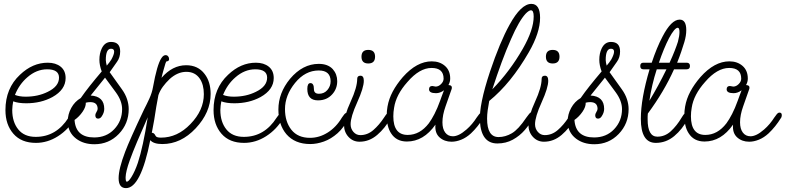

<svg xmlns="http://www.w3.org/2000/svg" viewBox="-20 -723 4047 989"><path d="M165 13Q90 13 49 -34Q8 -81 8 -156Q8 -268 83 -338Q148 -400 226 -400Q267 -400 292.5 -379.5Q318 -359 318 -321Q318 -261 250 -223Q191 -191 115 -191Q74 -191 48 -201Q46 -190 44.5 -178.5Q43 -167 43 -156Q43 -95 74 -56.5Q105 -18 164 -18Q270 -18 333 -117Q341 -129 347 -136Q353 -143 361 -143Q371 -143 371 -131Q371 -124 369.5 -120Q368 -116 367 -114Q333 -56 279 -21.5Q225 13 165 13ZM112 -225Q176 -225 226 -250Q284 -278 284 -323Q284 -366 223 -366Q168 -366 121 -325Q79 -289 57 -234Q80 -225 112 -225Z M466 20Q410 20 372 -9Q329 -42 329 -98Q329 -134 347 -167Q365 -200 396 -218Q416 -247 443 -281Q470 -315 504 -355Q492 -387 492 -415Q492 -448 504 -473Q520 -507 552 -507Q599 -507 599 -458Q599 -427 583 -405L545 -351L608 -263Q626 -238 634.5 -212Q643 -186 643 -161Q643 -86 592 -33Q541 20 466 20ZM530 -385Q544 -401 554 -417Q568 -443 568 -457Q568 -472 552 -472Q525 -472 525 -414Q525 -407 526.5 -400Q528 -393 530 -385ZM465 -15Q528 -15 568 -57Q609 -100 609 -161Q609 -203 577 -247L521 -323L447 -231Q517 -227 517 -162Q517 -142 503 -122Q496 -112 485 -112Q471 -112 471 -130Q471 -136 477 -146Q483 -156 483 -162Q483 -197 445 -197Q433 -197 422 -194Q423 -173 405.5 -147.5Q388 -122 364 -105Q370 -15 465 -15Z M629 246Q591 246 591 195Q591 147 625 58Q636 29 660 -25Q684 -79 722 -159Q736 -186 749.5 -215.5Q763 -245 768 -274Q789 -390 811 -423Q821 -439 833 -439Q841 -439 846 -433Q851 -427 851 -419Q851 -407 838 -407Q834 -407 822 -361Q820 -353 817 -343Q814 -333 812 -322Q868 -387 939 -387Q1000 -387 1034 -342Q1065 -302 1065 -239Q1065 -144 988 -62Q912 19 816 19Q771 19 754 -1Q705 246 629 246ZM809 -14Q894 -14 961 -84Q1030 -155 1030 -238Q1030 -287 1009 -318Q985 -353 940 -353Q895 -353 854 -316Q834 -297 819 -276.5Q804 -256 796 -233Q796 -233 785 -173Q780 -140 774.5 -106.5Q769 -73 762 -39H763Q774 -39 781 -24Q785 -14 809 -14ZM633 213Q642 213 657 189Q675 160 690 116Q717 34 741 -119Q710 -49 686.5 6.5Q663 62 648 104Q628 160 627 190Q627 213 633 213Z M1237 13Q1162 13 1121 -34Q1080 -81 1080 -156Q1080 -268 1155 -338Q1220 -400 1298 -400Q1339 -400 1364.5 -379.5Q1390 -359 1390 -321Q1390 -261 1322 -223Q1263 -191 1187 -191Q1146 -191 1120 -201Q1118 -190 1116.5 -178.5Q1115 -167 1115 -156Q1115 -95 1146 -56.5Q1177 -18 1236 -18Q1342 -18 1405 -117Q1413 -129 1419 -136Q1425 -143 1433 -143Q1443 -143 1443 -131Q1443 -124 1441.5 -120Q1440 -116 1439 -114Q1405 -56 1351 -21.5Q1297 13 1237 13ZM1184 -225Q1248 -225 1298 -250Q1356 -278 1356 -323Q1356 -366 1295 -366Q1240 -366 1193 -325Q1151 -289 1129 -234Q1152 -225 1184 -225Z M1578 19Q1499 19 1455 -32Q1414 -81 1414 -159Q1414 -244 1474 -317Q1539 -394 1622 -394Q1669 -394 1694 -367Q1717 -341 1717 -305Q1717 -266 1692 -238Q1664 -206 1618 -206Q1563 -206 1563 -265Q1563 -295 1579 -295Q1597 -295 1597 -264Q1597 -240 1623 -240Q1650 -240 1666.5 -259.5Q1683 -279 1683 -304Q1683 -360 1622 -360Q1552 -360 1500 -296Q1448 -232 1448 -161Q1448 -96 1481 -54.5Q1514 -13 1577 -13Q1625 -13 1668.5 -40.5Q1712 -68 1741 -117Q1746 -125 1753 -133.5Q1760 -142 1767 -142Q1778 -142 1778 -127Q1778 -120 1775 -114Q1752 -66 1718.5 -36.5Q1685 -7 1648.5 6Q1612 19 1578 19Z M1877 -396Q1842 -396 1842 -431Q1842 -466 1877 -466Q1912 -466 1912 -431Q1912 -396 1877 -396ZM1832 7Q1798 7 1775 -18Q1752 -43 1752 -80Q1752 -125 1786 -199Q1820 -273 1820 -317Q1820 -333 1837 -333Q1854 -333 1854 -307Q1854 -271 1820 -196Q1786 -121 1786 -83Q1786 -60 1800.5 -43.5Q1815 -27 1836 -27Q1873 -27 1903 -53Q1933 -79 1958 -117Q1969 -134 1975 -140Q1981 -146 1987 -146Q2000 -146 2000 -136Q2000 -130 1992 -114Q1964 -63 1923 -28Q1882 7 1832 7Z M2306 7Q2269 7 2244 -15.5Q2219 -38 2223 -81Q2162 6 2076 6Q2021 6 1994 -37Q1972 -71 1972 -129Q1972 -140 1973 -151.5Q1974 -163 1976 -174Q1983 -214 2003 -251.5Q2023 -289 2055 -326Q2127 -407 2204 -407Q2245 -407 2272 -383.5Q2299 -360 2299 -318Q2299 -301 2290 -285Q2311 -284 2307 -266L2275 -175Q2259 -130 2259 -93Q2259 -59 2273.5 -40Q2288 -21 2313 -21Q2327 -21 2344 -29Q2361 -37 2383 -56Q2398 -69 2411.5 -85Q2425 -101 2435 -117Q2441 -126 2448 -134.5Q2455 -143 2462 -143Q2474 -143 2474 -130Q2474 -125 2472.5 -120.5Q2471 -116 2469 -114Q2456 -93 2440 -73Q2424 -53 2406 -36Q2382 -14 2356 -3.5Q2330 7 2306 7ZM2006 -124Q2006 -28 2080 -28Q2143 -28 2189 -88Q2203 -107 2218 -136Q2233 -165 2247 -204Q2251 -214 2255.5 -227.5Q2260 -241 2267 -258Q2247 -243 2226 -243Q2190 -243 2190 -263Q2190 -280 2207 -280Q2210 -280 2215.5 -278.5Q2221 -277 2224 -277Q2239 -277 2252 -290Q2265 -303 2265 -318Q2265 -373 2203 -373Q2141 -373 2079 -301Q2020 -235 2010 -168Q2008 -157 2007 -146Q2006 -135 2006 -124Z M2542 16Q2459 16 2452 -98Q2447 -183 2504 -354Q2555 -506 2605 -596Q2664 -703 2717 -703Q2762 -703 2762 -631Q2762 -555 2704 -454Q2612 -294 2500 -203Q2495 -177 2492 -154.5Q2489 -132 2489 -112Q2489 -17 2548 -17Q2583 -17 2616.5 -36.5Q2650 -56 2691 -117Q2694 -121 2703.5 -133.5Q2713 -146 2720 -146Q2730 -146 2730 -133Q2730 -131 2729 -125Q2728 -119 2725 -114Q2709 -83 2683 -53Q2657 -23 2621.5 -3.5Q2586 16 2542 16ZM2516 -263Q2606 -355 2673 -472Q2729 -570 2729 -638Q2729 -670 2715 -670Q2705 -670 2688 -653Q2653 -615 2613 -523Q2588 -467 2564 -402Q2540 -337 2516 -263Z M2827 -396Q2792 -396 2792 -431Q2792 -466 2827 -466Q2862 -466 2862 -431Q2862 -396 2827 -396ZM2782 7Q2748 7 2725 -18Q2702 -43 2702 -80Q2702 -125 2736 -199Q2770 -273 2770 -317Q2770 -333 2787 -333Q2804 -333 2804 -307Q2804 -271 2770 -196Q2736 -121 2736 -83Q2736 -60 2750.5 -43.5Q2765 -27 2786 -27Q2823 -27 2853 -53Q2883 -79 2908 -117Q2919 -134 2925 -140Q2931 -146 2937 -146Q2950 -146 2950 -136Q2950 -130 2942 -114Q2914 -63 2873 -28Q2832 7 2782 7Z M3041 20Q2985 20 2947 -9Q2904 -42 2904 -98Q2904 -134 2922 -167Q2940 -200 2971 -218Q2991 -247 3018 -281Q3045 -315 3079 -355Q3067 -387 3067 -415Q3067 -448 3079 -473Q3095 -507 3127 -507Q3174 -507 3174 -458Q3174 -427 3158 -405L3120 -351L3183 -263Q3201 -238 3209.5 -212Q3218 -186 3218 -161Q3218 -86 3167 -33Q3116 20 3041 20ZM3105 -385Q3119 -401 3129 -417Q3143 -443 3143 -457Q3143 -472 3127 -472Q3100 -472 3100 -414Q3100 -407 3101.5 -400Q3103 -393 3105 -385ZM3040 -15Q3103 -15 3143 -57Q3184 -100 3184 -161Q3184 -203 3152 -247L3096 -323L3022 -231Q3092 -227 3092 -162Q3092 -142 3078 -122Q3071 -112 3060 -112Q3046 -112 3046 -130Q3046 -136 3052 -146Q3058 -156 3058 -162Q3058 -197 3020 -197Q3008 -197 2997 -194Q2998 -173 2980.5 -147.5Q2963 -122 2939 -105Q2945 -15 3040 -15Z M3358 13Q3281 13 3281 -111Q3281 -215 3326 -366H3294Q3278 -366 3278 -383Q3278 -400 3294 -400H3337Q3350 -439 3364 -473Q3378 -507 3393 -535Q3438 -622 3481 -622Q3515 -622 3515 -568Q3515 -539 3505 -506Q3498 -483 3489 -456.5Q3480 -430 3468 -400H3517Q3534 -400 3534 -383Q3534 -366 3517 -366H3452Q3401 -252 3317 -138Q3316 -130 3316 -122.5Q3316 -115 3316 -108Q3316 -19 3366 -19Q3405 -19 3435.5 -47Q3466 -75 3491 -117Q3501 -134 3508 -140Q3515 -146 3519 -146Q3531 -146 3531 -131Q3531 -129 3528.5 -121.5Q3526 -114 3524 -112Q3495 -57 3453 -22Q3411 13 3358 13ZM3374 -400H3429Q3445 -435 3455.5 -462Q3466 -489 3472 -508Q3480 -538 3480 -558Q3480 -580 3471 -580Q3455 -580 3426 -526Q3413 -501 3400 -469.5Q3387 -438 3374 -400ZM3325 -204Q3348 -242 3370 -282.5Q3392 -323 3413 -366H3363Q3350 -326 3340.5 -285.5Q3331 -245 3325 -204Z M3839 7Q3802 7 3777 -15.5Q3752 -38 3756 -81Q3695 6 3609 6Q3554 6 3527 -37Q3505 -71 3505 -129Q3505 -140 3506 -151.5Q3507 -163 3509 -174Q3516 -214 3536 -251.5Q3556 -289 3588 -326Q3660 -407 3737 -407Q3778 -407 3805 -383.5Q3832 -360 3832 -318Q3832 -301 3823 -285Q3844 -284 3840 -266L3808 -175Q3792 -130 3792 -93Q3792 -59 3806.5 -40Q3821 -21 3846 -21Q3860 -21 3877 -29Q3894 -37 3916 -56Q3931 -69 3944.5 -85Q3958 -101 3968 -117Q3974 -126 3981 -134.5Q3988 -143 3995 -143Q4007 -143 4007 -130Q4007 -125 4005.5 -120.5Q4004 -116 4002 -114Q3989 -93 3973 -73Q3957 -53 3939 -36Q3915 -14 3889 -3.5Q3863 7 3839 7ZM3539 -124Q3539 -28 3613 -28Q3676 -28 3722 -88Q3736 -107 3751 -136Q3766 -165 3780 -204Q3784 -214 3788.5 -227.5Q3793 -241 3800 -258Q3780 -243 3759 -243Q3723 -243 3723 -263Q3723 -280 3740 -280Q3743 -280 3748.5 -278.5Q3754 -277 3757 -277Q3772 -277 3785 -290Q3798 -303 3798 -318Q3798 -373 3736 -373Q3674 -373 3612 -301Q3553 -235 3543 -168Q3541 -157 3540 -146Q3539 -135 3539 -124Z"/></svg>

Font: Send Flowers
Style: Regular
Weight: 400
Designer: Robert E. Leuschke
Foundry: Robert E. Leuschke
Version: Version 1.010; ttfautohint (v1.8.4.7-5d5b)